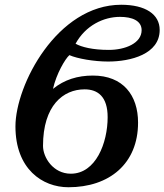

<svg xmlns="http://www.w3.org/2000/svg" viewBox="-20 -779 692 808"><path d="M268 9C440 9 561 -90 561 -263C561 -378 498 -461 371 -461C307 -461 251 -444 203 -405C217 -468 254 -531 272 -547C306 -532 376 -520 435 -520C530 -520 652 -551 652 -653C652 -719 592 -759 490 -759C221 -759 45 -422 45 -247C45 -68 158 9 268 9ZM438 -569C370 -569 323 -581 298 -595C340 -672 416 -708 485 -708C536 -708 576 -692 576 -652C576 -597 507 -569 438 -569ZM278 -48C204 -48 161 -116 161 -165C161 -335 246 -403 336 -403C392 -403 433 -372 433 -286C433 -177 383 -48 278 -48Z"/></svg>

Font: Noto Serif Semi
Style: Italic
Weight: 600
Italic angle: -12°
Designer: Monotype Design Team
Foundry: Monotype Imaging Inc.
Version: Version 1.901